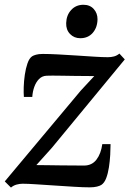

<svg xmlns="http://www.w3.org/2000/svg" viewBox="-24 -794 555 824"><path d="M380.5 -467.5Q367.5 -467.5 345.2 -467.8Q323 -468 296.8 -468.2Q270.5 -468.5 245.5 -469Q220.5 -469.5 201.5 -469.5Q182.5 -469.5 175.5 -469Q156.5 -468 143.5 -454.8Q130.5 -441.5 123.2 -421.2Q116 -401 114.5 -378H78.5Q77 -394.5 77.8 -420.2Q78.5 -446 82.5 -473.2Q86.5 -500.5 94 -522.2Q101.5 -544 114 -552.5Q119.5 -556 130.5 -559.2Q141.5 -562.5 160 -562.5Q187 -562.5 225 -560.5Q263 -558.5 303.8 -555.8Q344.5 -553 380.5 -550.8Q416.5 -548.5 439 -548.5Q453 -548.5 465.2 -551.8Q477.5 -555 488.5 -564L511.5 -539L198.5 -159.5L132 -85.5Q152 -85.5 180.5 -85Q209 -84.5 239.2 -84.2Q269.5 -84 295.5 -83.8Q321.5 -83.5 336.5 -83.5Q370.5 -83.5 390 -109Q409.5 -134.5 415 -175.5H450.5Q450.5 -155.5 449 -129Q447.5 -102.5 443.5 -76.2Q439.5 -50 431.8 -29.5Q424 -9 411 -0.5Q405 3.5 392.2 6.8Q379.5 10 361 10Q333.5 10 293.5 7.5Q253.5 5 211 2.2Q168.5 -0.5 131.8 -3Q95 -5.5 73 -5.5Q60.5 -5.5 47 -1.8Q33.5 2 23 11L-3.5 -15.5L322.5 -405ZM320.5 -630Q294 -630 276.5 -648.2Q259 -666.5 260 -695Q261 -729 281.5 -751.2Q302 -773.5 334 -773.5Q362 -773.5 378.2 -755.5Q394.5 -737.5 394.5 -711.5Q394 -676 374 -653Q354 -630 320.5 -630Z"/></svg>

Font: Merriweather 24pt Medium
Style: Italic
Weight: 500
Italic angle: -7.8°
Version: Version 2.101